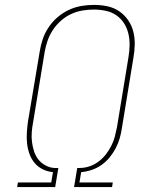

<svg xmlns="http://www.w3.org/2000/svg" viewBox="-20 -763 640 783"><path d="M50 0 53 -19H189L196 -61Q174 -63 154.5 -72.5Q135 -82 121.5 -98Q108 -114 100.5 -134.5Q93 -155 90.5 -177Q88 -199 89.5 -222Q91 -245 94 -267L142 -553Q146 -579 154.5 -604Q163 -629 178.5 -652Q194 -675 215 -693Q236 -711 260.5 -722.5Q285 -734 311 -738.5Q337 -743 363 -743Q363 -743 363.5 -743Q364 -743 364 -743Q391 -743 417.5 -737.5Q444 -732 465.5 -717.5Q487 -703 502 -681.5Q517 -660 523.5 -634.5Q530 -609 529.5 -581.5Q529 -554 524 -527L477 -240Q474 -219 468 -198.5Q462 -178 451.5 -158Q441 -138 426.5 -120.5Q412 -103 393.5 -90Q375 -77 354 -70Q333 -63 311 -61L304 -19H440L437 0H282L295 -78H305Q325 -78 344.5 -84.5Q364 -91 381 -103.5Q398 -116 411 -132.5Q424 -149 433.5 -167.5Q443 -186 448 -205Q453 -224 457 -244L504 -530Q508 -554 508.5 -578.5Q509 -603 503.5 -626Q498 -649 485.5 -668.5Q473 -688 454 -701Q435 -714 411 -719Q387 -724 363 -724Q339 -724 315.5 -720Q292 -716 269.5 -705.5Q247 -695 228 -678Q209 -661 195.5 -640.5Q182 -620 174 -597Q166 -574 162 -550L115 -264Q111 -244 109.5 -223.5Q108 -203 110.5 -183.5Q113 -164 119 -145.5Q125 -127 136.5 -112.5Q148 -98 165.5 -88.5Q183 -79 202 -78H218L205 0Z"/></svg>

Font: Iosevka Curly Slab ThExObl
Style: Regular
Weight: 100
Width: 7
Italic angle: -9°
Monospace: yes
Designer: Belleve Invis
Foundry: Belleve Invis
Version: Version 11.1.0; ttfautohint (v1.8.3)